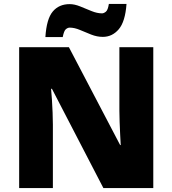

<svg xmlns="http://www.w3.org/2000/svg" viewBox="-20 -953 874 973"><path d="M756.8 0H503.9L243.2 -502.9H238.8Q241.2 -480 243.2 -447.8Q245.1 -415.5 246.6 -382.1Q248 -348.6 248 -321.8V0H77.1V-713.9H329.1L588.9 -217.8H591.8Q590.3 -241.2 588.9 -272.2Q587.4 -303.2 586.2 -335Q585 -366.7 585 -391.1V-713.9H756.8ZM210 -765.1Q215.8 -856.9 247.3 -894.5Q278.8 -932.1 333 -932.1Q357.9 -932.1 386.5 -920.4Q415 -908.7 443.6 -897Q472.2 -885.3 497.1 -885.3Q505.9 -885.3 516.4 -893.6Q526.9 -901.9 531.7 -933.1H621.1Q614.7 -843.3 581.8 -804.7Q548.8 -766.1 501 -766.1Q471.7 -766.1 442.1 -777.8Q412.6 -789.6 385 -801.3Q357.4 -813 333 -813Q323.7 -813 314 -805.2Q304.2 -797.4 297.9 -765.1Z"/></svg>

Font: Open Sans ExtraBold
Style: Regular
Weight: 800
Designer: Monotype Design Team
Foundry: Monotype Imaging Inc.
Version: Version 3.003; ttfautohint (v1.8.4)